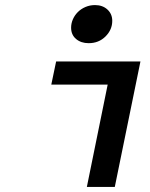

<svg xmlns="http://www.w3.org/2000/svg" viewBox="-20 -736 590 756"><path d="M404 -403H182L201 -494H533L432 0H322ZM260 -627Q260 -644 267 -660Q274 -676 286.5 -688.5Q299 -701 316.5 -708.5Q334 -716 354 -716Q384 -716 403 -698.5Q422 -681 422 -654Q422 -619 395.5 -592.5Q369 -566 329 -566Q299 -566 279.5 -582.5Q260 -599 260 -627Z"/></svg>

Font: Codetta
Style: Bold Italic
Weight: 700
Italic angle: -11°
Designer: Ulrich Proeller
Foundry: PROSA GmbH
Version: Version 2.00;September 29, 2018;FontCreator 11.5.0.2427 64-b